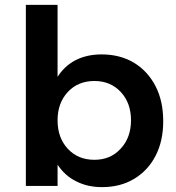

<svg xmlns="http://www.w3.org/2000/svg" viewBox="-20 -762 721 787"><path d="M529 -505C490 -528 446 -539 396 -539C356 -539 321 -531 291 -516C260 -500 235 -477 216 -447V-742H86V0H216V-87C236 -57 261 -34 292 -19C323 -3 358 5 398 5C448 5 492 -6 530 -29C568 -52 597 -83 618 -124C639 -165 649 -212 649 -265C649 -319 639 -367 618 -408C597 -449 567 -482 529 -505ZM475 -153C447 -122 411 -107 367 -107C322 -107 286 -122 258 -152C230 -182 216 -221 216 -269C216 -316 230 -355 258 -385C286 -415 322 -430 367 -430C411 -430 447 -415 475 -385C503 -355 517 -316 517 -269C517 -222 503 -183 475 -153Z"/></svg>

Font: Argentum Sans Medium
Style: Regular
Weight: 500
Designer: Julieta Ulanovsky
Foundry: Julieta Ulanovsky
Version: Version 5.001;January 29, 2019;FontCreator 11.5.0.2425 64-bi